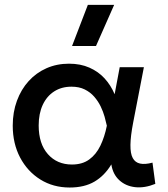

<svg xmlns="http://www.w3.org/2000/svg" viewBox="-20 -780 712 814"><path d="M275.5 15Q205.5 15 151 -19Q96.5 -53 65.2 -112.2Q34 -171.5 34 -247.5Q34 -304.5 51.8 -352.8Q69.5 -401 101.5 -436.2Q133.5 -471.5 177.2 -490.8Q221 -510 272.5 -510Q321.5 -510 359.2 -493.2Q397 -476.5 423.5 -447.5Q450 -418.5 466 -380.5L487.5 -495H590L544.5 -260Q533.5 -203 533 -166Q532.5 -129 542.8 -110Q553 -91 574 -86.5Q595 -82 626.5 -90.5L638.5 -0.5Q593 18 553 13.5Q513 9 485.8 -16Q458.5 -41 452 -83Q423.5 -35.5 380.8 -10.2Q338 15 275.5 15ZM285 -82.5Q329 -82.5 358.2 -103.8Q387.5 -125 405.5 -162.2Q423.5 -199.5 433 -247Q429.5 -263.5 423.5 -285Q417.5 -306.5 406.8 -328.8Q396 -351 379.5 -370Q363 -389 339.2 -400.8Q315.5 -412.5 283 -412.5Q241 -412.5 209.8 -392.5Q178.5 -372.5 161.2 -335.5Q144 -298.5 144 -248Q144 -170.5 183 -126.5Q222 -82.5 285 -82.5ZM285.5 -585 352.5 -759.5H464L387 -585Z"/></svg>

Font: Geologica Thin Roman
Style: Regular
Weight: 400
Version: Version 1.010;gftools[0.9.28]